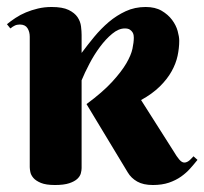

<svg xmlns="http://www.w3.org/2000/svg" viewBox="-24 -527 591 555"><path d="M211.9 -374Q229 -397 248.5 -420.7Q268.1 -444.3 290.5 -463.4Q313 -482.4 339.4 -494.6Q365.7 -506.8 397 -506.8Q424.8 -506.8 443.4 -495.8Q461.9 -484.9 473.4 -469.5Q484.9 -454.1 489.5 -437.5Q494.1 -420.9 494.1 -409.2Q494.1 -388.2 489.3 -365.5Q484.4 -342.8 471.9 -320.6Q459.5 -298.3 438 -277.1Q416.5 -255.9 383.8 -237.8L479 -87.9Q486.3 -75.2 493.9 -66.2Q501.5 -57.1 508.8 -57.1Q513.2 -57.1 517.1 -59.1Q521 -61 524.4 -64Q527.8 -66.9 530.5 -70.1Q533.2 -73.2 535.2 -75.2L546.9 -64.9Q537.6 -53.2 526.1 -40.3Q514.6 -27.3 499.5 -16.6Q484.4 -5.9 464.4 1Q444.3 7.8 418 7.8Q390.1 7.8 372.6 -2.2Q355 -12.2 345.2 -28.8L246.1 -192.9L226.1 -226.1Q272.9 -260.7 300 -290.3Q327.1 -319.8 341.1 -343.8Q355 -367.7 358.9 -386.2Q362.8 -404.8 362.8 -418Q362.8 -419.9 362.3 -424.6Q361.8 -429.2 359.1 -433.6Q356.4 -438 351.3 -441.4Q346.2 -444.8 336.9 -444.8Q318.8 -444.8 300.3 -429.4Q281.7 -414.1 264.9 -391.4Q248 -368.7 234.4 -342.5Q220.7 -316.4 211.9 -294.9V-41Q211.9 -34.7 209.7 -26.1Q207.5 -17.6 199.5 -10Q191.4 -2.4 176 2.7Q160.6 7.8 134.8 7.8Q108.9 7.8 94.2 1.7Q79.6 -4.4 72.5 -12.7Q65.4 -21 63.7 -29.8Q62 -38.6 62 -43.9V-420.9Q62 -435.1 55.4 -445.6Q48.8 -456.1 33.2 -456.1Q24.9 -456.1 18.8 -453.1Q12.7 -450.2 5.9 -444.8L-3.9 -457Q7.3 -466.3 21 -475.3Q34.7 -484.4 51 -491.2Q67.4 -498 85.9 -502.4Q104.5 -506.8 125 -506.8Q156.7 -506.8 174.3 -498.3Q191.9 -489.7 200.2 -477.3Q208.5 -464.8 210.2 -450.7Q211.9 -436.5 211.9 -425.8Z"/></svg>

Font: Berkshire Swash
Style: Regular
Weight: 400
Designer: Astigmatic (AOETI)
Foundry: Astigmatic (AOETI)
Version: Version 1.001